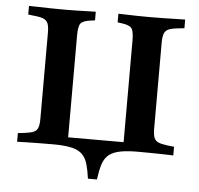

<svg xmlns="http://www.w3.org/2000/svg" viewBox="-51 -623 834 804"><g transform="rotate(5 366.5 -221.5)"><path d="M127.4 -201.6V-465.3Q127.4 -490.3 122.6 -503.6Q117.7 -516.9 104.8 -523Q91.9 -529 66.1 -531.5L38.7 -534.7V-571Q55.6 -571 79 -570.2Q102.4 -569.4 128.6 -569Q154.8 -568.5 178.2 -568.5H187.9H196.8Q218.5 -568.5 241.1 -569Q263.7 -569.4 284.3 -570.2Q304.8 -571 319.4 -571V-534.7L300.8 -532.3Q268.5 -528.2 259.3 -515.7Q250 -503.2 250 -465.3V-201.6ZM483.1 -201.6V-465.3Q483.1 -503.2 473.8 -515.7Q464.5 -528.2 432.3 -532.3L414.5 -534.7V-571Q429 -571 449.6 -570.2Q470.2 -569.4 492.7 -569Q515.3 -568.5 536.3 -568.5H544.4H554.8Q579 -568.5 604.8 -569Q630.6 -569.4 654.4 -570.2Q678.2 -571 695.2 -571V-534.7L666.9 -531.5Q641.9 -529 628.6 -523Q615.3 -516.9 610.5 -503.6Q605.6 -490.3 605.6 -465.3V-201.6ZM178.2 -2.4Q154.8 -2.4 128.6 -2Q102.4 -1.6 79 -1.2Q55.6 -0.8 38.7 0V-36.3L66.1 -39.5Q91.9 -42.7 104.8 -48.4Q117.7 -54 122.6 -67.3Q127.4 -80.6 127.4 -105.6V-201.6H250V-37.1H483.1V-201.6H605.6V-105.6Q605.6 -80.6 610.5 -67.3Q615.3 -54 628.6 -48.4Q641.9 -42.7 666.9 -39.5L695.2 -36.3V0Q678.2 -0.8 654.4 -1.2Q630.6 -1.6 604.8 -2Q579 -2.4 554.8 -2.4H545.2Q522.6 -2.4 498.8 -2Q475 -1.6 451.6 -1.2Q428.2 -0.8 406.5 -0.4Q384.7 0 366.1 0Q348.4 0 325 -0.4Q301.6 -0.8 277.4 -1.2Q253.2 -1.6 230.2 -2Q207.3 -2.4 187.9 -2.4ZM347.6 128.2Q342.7 91.9 335.5 67.3Q328.2 42.7 313.3 27.4Q298.4 12.1 271 5.2Q243.5 -1.6 198.4 -2.4L200 -8.1L312.9 -3.2H422.6L533.9 -8.1L535.5 -2.4Q490.3 -1.6 462.5 5.6Q434.7 12.9 419.8 27.8Q404.8 42.7 397.6 67.3Q390.3 91.9 385.5 128.2Z"/></g></svg>

Font: Playfair 9pt
Style: Bold
Weight: 700
Designer: Claus Eggers Sørensen
Foundry: Claus Eggers Sørensen
Version: Version 2.203